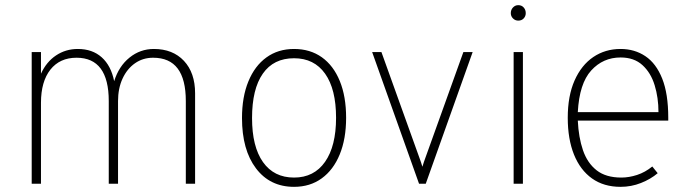

<svg xmlns="http://www.w3.org/2000/svg" viewBox="-20 -713 2676 745"><path d="M103 0V-511H139V-427Q160 -473 197.5 -498Q235 -523 282 -523Q338.5 -523 374.8 -490.5Q411 -458 423 -398Q441 -456 482.5 -489.5Q524 -523 577 -523Q650.5 -523 693.8 -476.8Q737 -430.5 737 -351V0H701V-321Q701 -405 669.5 -447Q638 -489 574 -489Q534.5 -489 503.8 -467.5Q473 -446 455.5 -408Q438 -370 438 -321V0H402V-321Q402 -404.5 370.8 -446.8Q339.5 -489 277 -489Q212 -489 175.5 -442.8Q139 -396.5 139 -314V0Z M1121 12Q1027.5 12 973.2 -59.8Q919 -131.5 919 -255Q919 -337 943.8 -397.2Q968.5 -457.5 1013.8 -490.2Q1059 -523 1121 -523Q1183.5 -523 1228.8 -490.8Q1274 -458.5 1298.5 -398.5Q1323 -338.5 1323 -256Q1323 -174 1298.2 -113.8Q1273.5 -53.5 1228.2 -20.8Q1183 12 1121 12ZM1121 -24Q1198.5 -24 1241.2 -85Q1284 -146 1284 -256Q1284 -367 1241.5 -427Q1199 -487 1121 -487Q1041.5 -487 999.8 -427.2Q958 -367.5 958 -255Q958 -144 1000.5 -84Q1043 -24 1121 -24Z M1606 0 1424 -511H1460L1608 -99Q1611 -91 1613.5 -83.5Q1616 -76 1619 -66Q1622 -76 1624.5 -83.5Q1627 -91 1630 -99L1778 -511H1814L1632 0Z M1973 0V-511H2009V0ZM1991 -633Q1979 -633 1970.5 -641.5Q1962 -650 1962 -662Q1962 -675 1970.5 -684Q1979 -693 1991 -693Q2004 -693 2012 -684Q2020 -675 2020 -662Q2020 -650 2012 -641.5Q2004 -633 1991 -633Z M2388 12Q2323 12 2277.2 -20.5Q2231.5 -53 2207.2 -113.2Q2183 -173.5 2183 -256Q2183 -341 2209.5 -400.8Q2236 -460.5 2282.2 -491.8Q2328.5 -523 2388 -523Q2442.5 -523 2484.2 -495Q2526 -467 2549.5 -408Q2573 -349 2573 -256Q2573 -253 2573 -250.5Q2573 -248 2573 -245H2222Q2225 -180 2242 -130.2Q2259 -80.5 2295 -52.2Q2331 -24 2391 -24Q2420.5 -24 2452 -34.2Q2483.5 -44.5 2511 -67L2532 -41Q2505 -18 2467.2 -3Q2429.5 12 2388 12ZM2222 -278H2535Q2535 -334 2520.2 -382.2Q2505.5 -430.5 2473 -460.2Q2440.5 -490 2388 -490Q2320 -490 2274 -439.5Q2228 -389 2222 -278Z"/></svg>

Font: Overpass Thin
Style: Regular
Weight: 250
Designer: Delve Withrington, Dave Bailey, Thomas Jockin
Foundry: Delve Fonts LLC
Version: Version 4.000